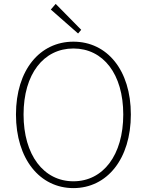

<svg xmlns="http://www.w3.org/2000/svg" viewBox="-20 -953 754 986"><path d="M357 13C529 13 652 -136 652 -365C652 -594 529 -739 357 -739C185 -739 62 -594 62 -365C62 -136 185 13 357 13ZM357 -22C204 -22 101 -157 101 -365C101 -573 204 -704 357 -704C510 -704 613 -573 613 -365C613 -157 510 -22 357 -22ZM381 -781 397 -800 266 -933 241 -904Z"/></svg>

Font: Noto Sans T Chinese Thin
Style: Regular
Weight: 100
Designer: Ryoko NISHIZUKA (kana & ideographs); Paul D. Hunt (Latin, Greek & Cyrillic); Wenlong ZHANG (bopomofo); Sandoll Communica
Foundry: Adobe Systems Incorporated
Version: Version 1.000;PS 1;hotconv 1.0.78;makeotf.lib2.5.61930